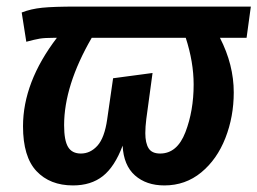

<svg xmlns="http://www.w3.org/2000/svg" viewBox="-20 -549 783 584"><path d="M649 -434Q691 -352 691 -268Q691 -194 665.5 -129Q640 -64 592 -24.5Q544 15 480 15Q425 15 390.5 -15.5Q356 -46 353 -106Q329 -42 293 -13.5Q257 15 202 15Q132 15 91 -28.5Q50 -72 50 -165Q50 -299 153 -434H144Q116 -434 101 -431.5Q86 -429 60 -422L46 -511Q74 -522 108.5 -525.5Q143 -529 213 -529H743L730 -434ZM545 -434H259Q175 -289 175 -168Q175 -122 187 -102Q199 -82 226 -82Q255 -82 276.5 -106Q298 -130 306 -186L324 -311L444 -327L425 -187Q422 -163 422 -144Q422 -114 432 -98Q442 -82 467 -82Q519 -82 544 -147Q569 -212 569 -292Q569 -360 545 -434Z"/></svg>

Font: FiraGO Medium
Style: Italic
Weight: 500
Italic angle: -8°
Designer: bBox Type GmbH
Foundry: bBox Type GmbH
Version: Version 1.001